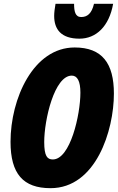

<svg xmlns="http://www.w3.org/2000/svg" viewBox="-20 -973 615 1003"><path d="M395 -771C482 -771 550 -835 571 -953H471C459 -902 436 -884 404 -884C373 -884 367 -914 367 -953H270C266 -929 263 -908 263 -890C263 -820 299 -771 395 -771ZM244 10C481 10 575 -291 575 -484C575 -642 514 -725 370 -725C154 -725 35 -458 35 -232C35 -65 101 10 244 10ZM256 -140C227 -140 211 -157 211 -231C211 -347 264 -578 355 -578C384 -578 400 -549 400 -489C400 -373 347 -140 256 -140Z"/></svg>

Font: Noto Sans UI Condensed Black
Style: Italic
Weight: 900
Width: 3
Italic angle: -192°
Designer: Monotype Design Team
Foundry: Monotype Imaging Inc.
Version: Version 1.901